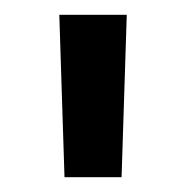

<svg xmlns="http://www.w3.org/2000/svg" viewBox="-20 -710 250 259"><path d="M151 -690 144 -471H67L60 -690Z"/></svg>

Font: Exo 2 SemiBold
Style: Regular
Weight: 600
Designer: Natanael Gama
Foundry: Natanael Gama
Version: Version 2.010